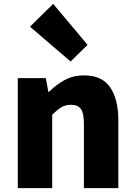

<svg xmlns="http://www.w3.org/2000/svg" viewBox="-20 -973 698 993"><path d="M72 0V-569H217L230 -498H233Q268 -533 312.5 -558Q357 -583 415 -583Q508 -583 550 -521Q592 -459 592 -352V0H414V-330Q414 -389 398 -410Q382 -431 348 -431Q318 -431 297 -418Q276 -405 250 -380V0ZM345 -655 135 -835 255 -953 433 -741Z"/></svg>

Font: Noto Sans SC Black
Style: Regular
Weight: 900
Designer: Ryoko NISHIZUKA  (kana, bopomofo & ideographs); Paul D. Hunt (Latin, Greek & Cyrillic); Sandoll Communications , Soo-you
Foundry: Adobe
Version: Version 2.004-H2;hotconv 1.0.118;makeotfexe 2.5.65603